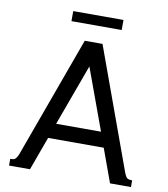

<svg xmlns="http://www.w3.org/2000/svg" viewBox="-101 -1044 989 1129"><g transform="rotate(10 394.0 -480.0)"><path d="M394 -656 260 -290H528ZM633 0 560 -200H228L155 0H30V-40Q45 -40 51.5 -42Q58 -44 65 -52.5Q72 -61 79 -80L341 -800H447L709 -80Q719 -53 728 -46.5Q737 -40 758 -40V0ZM244 -900V-960H544V-900Z"/></g></svg>

Font: Laverick
Style: Regular
Weight: 400
Designer: Daniel Pimley
Foundry: Daniel Pimley
Version: Version 1.000;PS 001.001;hotconv 1.0.56